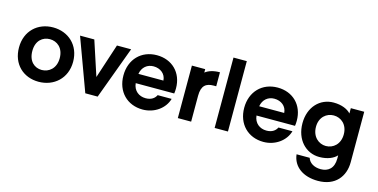

<svg xmlns="http://www.w3.org/2000/svg" viewBox="-90 -1221 3839 1950"><g transform="rotate(15 1829.5 -246.0)"><path d="M315 10C475 10 603 -101 603 -276C603 -451 478 -562 318 -562C158 -562 34 -451 34 -276C34 -101 154 10 315 10ZM174 -277C174 -386 242 -438 317 -438C391 -438 462 -386 462 -277C462 -167 389 -114 315 -114C240 -114 174 -167 174 -277Z M752 -552H602L805 0H935L1139 -552H990L871 -189Z M1538 -330H1275C1287 -402 1339 -444 1405 -444C1477 -444 1534 -400 1538 -330ZM1132 -276C1132 -106 1246 9 1409 9C1531 9 1637 -66 1667 -172H1520C1503 -137 1469 -110 1409 -110C1339 -110 1281 -153 1273 -232H1678C1681 -250 1682 -270 1682 -287C1682 -451 1569 -562 1409 -562C1246 -562 1132 -446 1132 -276Z M1778 -552V0H1918V-273C1918 -381 1966 -413 2045 -413H2071V-560C2003 -560 1952 -543 1918 -516V-552Z M2165 -740V0H2305V-740Z M2808 -330H2545C2557 -402 2609 -444 2675 -444C2747 -444 2804 -400 2808 -330ZM2402 -276C2402 -106 2516 9 2679 9C2801 9 2907 -66 2937 -172H2790C2773 -137 2739 -110 2679 -110C2609 -110 2551 -153 2543 -232H2948C2951 -250 2952 -270 2952 -287C2952 -451 2839 -562 2679 -562C2516 -562 2402 -446 2402 -276Z M3267 -562C3125 -562 3014 -450 3014 -278C3014 -105 3125 10 3267 10C3353 10 3416 -19 3449 -56V-21C3449 82 3390 126 3313 126C3243 126 3191 93 3176 43H3038C3052 170 3160 248 3316 248C3498 248 3590 129 3590 -21V-552H3449V-496C3417 -533 3353 -562 3267 -562ZM3156 -278C3156 -381 3227 -436 3302 -436C3379 -436 3449 -379 3449 -276C3449 -172 3379 -115 3302 -115C3227 -115 3156 -174 3156 -278Z"/></g></svg>

Font: Malmofest SemiBold
Style: Regular
Weight: 600
Designer: Jonny Pinhorn (Poppins), Kolossal
Version: Version 1.004;Glyphs 3.1.2 (3151)